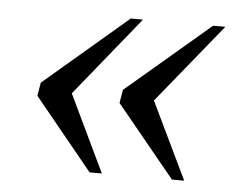

<svg xmlns="http://www.w3.org/2000/svg" viewBox="-37 -459 575 465"><g transform="rotate(5 250.0 -226.0)"><path d="M263.2 -416H293L136.7 -223.1L226.1 -36.1H196.3L54.2 -210L59.6 -242.2ZM463.4 -416H493.2L336.4 -223.1L426.3 -36.1H396.5L253.9 -210L259.3 -242.2Z"/></g></svg>

Font: Tinos
Style: Italic
Weight: 400
Italic angle: -16.333°
Designer: Steve Matteson
Foundry: Monotype Imaging Inc.
Version: Version 1.32